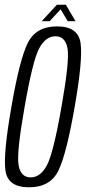

<svg xmlns="http://www.w3.org/2000/svg" viewBox="-20 -791 364 815"><path d="M103 4Q13.5 4 3.2 -66.2Q-7 -136.5 28.5 -337.5Q63 -538 97.8 -608.5Q132.5 -679 222.2 -679Q312 -679 322 -608Q332 -537 297 -337.5Q262 -136 227.5 -66Q193 4 103 4ZM110 -38Q151.5 -38 179 -89.2Q206.5 -140.5 241 -337.5Q276 -535 266.5 -586Q257 -637 215.5 -637Q174 -637 146.5 -586Q119 -535 84.5 -337.5Q49.5 -140.5 59 -89.2Q68.5 -38 110 -38ZM157 -701 221.5 -771H259.5L300.5 -701H267.5L237.5 -751.5L190.5 -701Z"/></svg>

Font: Anybody Condensed Light
Style: Italic
Weight: 300
Width: 3
Italic angle: -10°
Designer: Tyler Finck
Foundry: Etcetera Type Company
Version: Version 1.010; ttfautohint (v1.8.3) -l 8 -r 50 -G 200 -x 14 